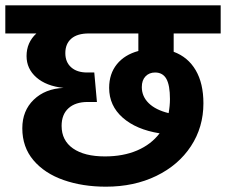

<svg xmlns="http://www.w3.org/2000/svg" viewBox="-40 -713 851 723"><path d="M614 -587V-518Q668 -498 697 -448.5Q726 -399 726 -324Q726 -234 679 -162.5Q632 -91 548.5 -50.5Q465 -10 359 -10Q271 -10 199.5 -35Q128 -60 86 -109.5Q44 -159 44 -230Q44 -296 87 -337.5Q130 -379 199 -382Q134 -389 97 -421.5Q60 -454 60 -502Q60 -553 97 -587H-20V-693H791V-587ZM481 -587H294Q251 -587 228.5 -567.5Q206 -548 206 -513Q206 -479 228 -459.5Q250 -440 288 -440H315L325 -329H290Q244 -329 218 -305.5Q192 -282 192 -239Q192 -184 235 -154Q278 -124 355 -124Q424 -124 476.5 -146.5Q529 -169 561 -211Q473 -225 422 -270Q371 -315 371 -382Q371 -435 400 -471Q429 -507 481 -521ZM494 -385Q494 -350 520 -324.5Q546 -299 595 -287Q600 -315 600 -340Q600 -392 586.5 -416Q573 -440 544 -440Q522 -440 508 -425.5Q494 -411 494 -385Z"/></svg>

Font: FiraGOUPP
Style: Bold
Weight: 700
Designer: bBox Type
Foundry: bBox Type GmbH
Version: Version 1.001